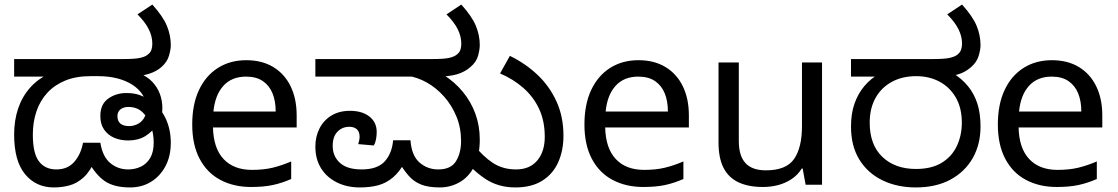

<svg xmlns="http://www.w3.org/2000/svg" viewBox="-20 -810 4905 842"><path d="M216 12Q138 12 90 -46Q42 -104 42 -220Q42 -282 59.5 -334Q77 -386 112 -425.5Q147 -465 197 -487L212 -474H42V-551H518Q571 -551 593.5 -556Q616 -561 626 -569Q640 -579 644 -591.5Q648 -604 648 -618Q648 -651 632 -682.5Q616 -714 583 -747L648 -790Q695 -738 712 -696.5Q729 -655 729 -612Q729 -593 721 -565.5Q713 -538 688 -516Q678 -507 663.5 -499Q649 -491 631 -485.5Q613 -480 589 -477L592 -488Q627 -474 649 -450Q671 -426 681.5 -397Q692 -368 692 -337Q692 -319 689.5 -305Q687 -291 679 -275Q677 -271 672 -268Q667 -265 665 -261Q648 -232 617 -213Q586 -194 542 -194Q509 -194 481.5 -205.5Q454 -217 437 -241Q420 -265 420 -301Q420 -353 454.5 -377.5Q489 -402 534 -402Q568 -402 591.5 -393.5Q615 -385 633 -372Q678 -347 703.5 -296.5Q729 -246 729 -184Q729 -125 705.5 -81Q682 -37 642 -12.5Q602 12 550 12Q482 12 441.5 -14.5Q401 -41 366 -104L398 -109Q375 -58 346.5 -32Q318 -6 285 3Q252 12 216 12ZM227 -67Q277 -67 306 -100.5Q335 -134 344 -184H420Q430 -123 463.5 -95Q497 -67 542 -67Q572 -67 597.5 -79Q623 -91 638.5 -117Q654 -143 654 -185Q654 -223 642 -258.5Q630 -294 605.5 -317.5Q581 -341 543 -341Q522 -341 508.5 -330.5Q495 -320 495 -301Q495 -279 508 -268Q521 -257 547 -257Q563 -257 580.5 -264.5Q598 -272 610 -289.5Q622 -307 622 -337Q622 -367 606.5 -392.5Q591 -418 562.5 -437Q534 -456 495.5 -466Q457 -476 411 -476H376Q314 -476 267 -457Q220 -438 188 -403.5Q156 -369 140 -322Q124 -275 124 -220Q124 -137 151 -102Q178 -67 227 -67Z M1060 -546Q1129 -546 1178.5 -516Q1228 -486 1254.5 -431.5Q1281 -377 1281 -304V-251H914Q916 -160 960.5 -112.5Q1005 -65 1085 -65Q1136 -65 1175.5 -74.5Q1215 -84 1257 -102V-25Q1216 -7 1176 1.5Q1136 10 1081 10Q1005 10 946.5 -21Q888 -52 855.5 -113.5Q823 -175 823 -264Q823 -352 852.5 -415Q882 -478 935.5 -512Q989 -546 1060 -546ZM1059 -474Q996 -474 959.5 -433.5Q923 -393 916 -321H1189Q1189 -367 1175 -401Q1161 -435 1132.5 -454.5Q1104 -474 1059 -474Z M1558 12Q1502 12 1457.5 -10Q1413 -32 1388 -72Q1363 -112 1363 -167Q1363 -211 1381 -246.5Q1399 -282 1433 -303Q1467 -324 1515 -324Q1568 -324 1600 -299Q1632 -274 1632 -231Q1632 -215 1629 -199Q1626 -183 1619 -172L1551 -178Q1553 -184 1555 -193.5Q1557 -203 1557 -210Q1557 -232 1545 -243Q1533 -254 1512 -254Q1481 -254 1460 -232.5Q1439 -211 1439 -170Q1439 -125 1470.5 -96Q1502 -67 1566 -67Q1635 -67 1667 -102Q1699 -137 1704 -195H1780Q1785 -128 1819.5 -97.5Q1854 -67 1902 -67Q1958 -67 1980 -103.5Q2002 -140 2002 -191Q2002 -250 1981.5 -299.5Q1961 -349 1927 -387Q1893 -425 1852 -448Q1811 -471 1770 -477L1923 -483Q1974 -451 2010 -407Q2046 -363 2065 -310.5Q2084 -258 2084 -198Q2084 -126 2059.5 -79.5Q2035 -33 1995 -10.5Q1955 12 1909 12Q1858 12 1826 -1Q1794 -14 1772 -39.5Q1750 -65 1728 -101L1759 -105Q1733 -57 1703.5 -32Q1674 -7 1638.5 2.5Q1603 12 1558 12ZM1363 -474V-551H1873Q1927 -551 1949 -556Q1971 -561 1981 -569Q1995 -579 1999 -591.5Q2003 -604 2003 -618Q2003 -651 1987 -682.5Q1971 -714 1938 -747L2003 -790Q2050 -738 2067 -696.5Q2084 -655 2084 -612Q2084 -593 2076.5 -565.5Q2069 -538 2043 -516Q2018 -494 1983.5 -484Q1949 -474 1891 -474ZM2240 12Q2164 12 2107 -26.5Q2050 -65 2005 -123L2056 -177Q2098 -124 2141.5 -95.5Q2185 -67 2243 -67Q2303 -67 2336 -106Q2369 -145 2369 -210Q2369 -280 2344 -333Q2319 -386 2275 -424.5Q2231 -463 2173 -488L2216 -565Q2284 -532 2337 -482Q2390 -432 2420.5 -365Q2451 -298 2451 -215Q2451 -150 2428 -98.5Q2405 -47 2358 -17.5Q2311 12 2240 12Z M2780 -546Q2849 -546 2898.5 -516Q2948 -486 2974.5 -431.5Q3001 -377 3001 -304V-251H2634Q2636 -160 2680.5 -112.5Q2725 -65 2805 -65Q2856 -65 2895.5 -74.5Q2935 -84 2977 -102V-25Q2936 -7 2896 1.5Q2856 10 2801 10Q2725 10 2666.5 -21Q2608 -52 2575.5 -113.5Q2543 -175 2543 -264Q2543 -352 2572.5 -415Q2602 -478 2655.5 -512Q2709 -546 2780 -546ZM2779 -474Q2716 -474 2679.5 -433.5Q2643 -393 2636 -321H2909Q2909 -367 2895 -401Q2881 -435 2852.5 -454.5Q2824 -474 2779 -474Z M3585 -536V0H3513L3500 -71H3496Q3479 -43 3452 -25Q3425 -7 3393 1.5Q3361 10 3326 10Q3262 10 3218.5 -10.5Q3175 -31 3153 -74Q3131 -117 3131 -185V-536H3220V-191Q3220 -127 3249 -95Q3278 -63 3339 -63Q3428 -63 3462.5 -113Q3497 -163 3497 -257V-536Z M3996 12Q3915 12 3850.5 -19Q3786 -50 3749 -109.5Q3712 -169 3712 -255Q3712 -312 3727.5 -356Q3743 -400 3771 -433Q3799 -466 3838 -488L3856 -474H3712V-551H4068Q4122 -551 4144 -556Q4166 -561 4177 -569Q4190 -579 4194.5 -591.5Q4199 -604 4199 -618Q4199 -651 4183 -682.5Q4167 -714 4134 -747L4199 -790Q4246 -738 4263 -696.5Q4280 -655 4280 -612Q4280 -593 4272 -565.5Q4264 -538 4239 -516Q4226 -504 4208 -494.5Q4190 -485 4166 -480L4161 -488Q4199 -464 4225.5 -431.5Q4252 -399 4266 -356Q4280 -313 4280 -255Q4280 -177 4246 -117Q4212 -57 4148.5 -22.5Q4085 12 3996 12ZM3997 -69Q4065 -69 4109.5 -96Q4154 -123 4176 -169.5Q4198 -216 4198 -272Q4198 -337 4171.5 -382.5Q4145 -428 4100 -452Q4055 -476 3998 -476Q3936 -476 3890 -450.5Q3844 -425 3819 -379.5Q3794 -334 3794 -272Q3794 -175 3849.5 -122Q3905 -69 3997 -69Z M4593 -546Q4662 -546 4711.5 -516Q4761 -486 4787.5 -431.5Q4814 -377 4814 -304V-251H4447Q4449 -160 4493.5 -112.5Q4538 -65 4618 -65Q4669 -65 4708.5 -74.5Q4748 -84 4790 -102V-25Q4749 -7 4709 1.5Q4669 10 4614 10Q4538 10 4479.5 -21Q4421 -52 4388.5 -113.5Q4356 -175 4356 -264Q4356 -352 4385.5 -415Q4415 -478 4468.5 -512Q4522 -546 4593 -546ZM4592 -474Q4529 -474 4492.5 -433.5Q4456 -393 4449 -321H4722Q4722 -367 4708 -401Q4694 -435 4665.5 -454.5Q4637 -474 4592 -474Z"/></svg>

Font: kannada115
Style: Book
Weight: 400
Designer: Jelle Bosma - Monotype Design Team
Foundry: Monotype Imaging Inc.
Version: Version 2.003